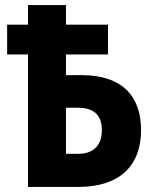

<svg xmlns="http://www.w3.org/2000/svg" viewBox="-20 -734 603 754"><path d="M90 0H289C446 0 534 -80 534 -223C534 -357 459 -439 300 -439H239V-520H404V-637H239V-714H90V-637H8V-520H90ZM288 -130H239V-311H283C341 -311 380 -290 380 -222C380 -158 341 -130 288 -130Z"/></svg>

Font: Noto Sans Mono SemiCondensed ExtraBold
Style: Regular
Weight: 800
Width: 4
Designer: Monotype Design Team
Foundry: Monotype Imaging Inc.
Version: Version 2.014